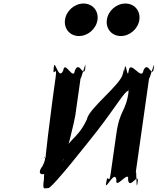

<svg xmlns="http://www.w3.org/2000/svg" viewBox="-20 -1082 896 1087"><path d="M453 -1062C504 -1062 539 -1021 532 -970C525 -919 478 -878 427 -878C376 -878 341 -919 348 -970C355 -1021 402 -1062 453 -1062ZM690 -1062C741 -1062 776 -1021 769 -970C762 -919 715 -878 664 -878C613 -878 578 -919 585 -970C592 -1021 639 -1062 690 -1062ZM530 -341C632 -472 689 -571 707 -568C698 -506 718 -629 709 -567C692 -444 658 -465 638 -320L607 -102C596 -22 591 -116 581 -44C572 18 589 -108 580 -46C573 7 630 -126 639 -64C630 -2 714 -126 705 -64C714 -2 769 -119 759 -46C750 16 767 -106 758 -44C750 10 754 -146 748 -102L825 -645C819 -601 859 -756 851 -702C842 -640 861 -763 852 -701C842 -628 819 -745 792 -683C783 -621 718 -745 709 -683C700 -621 694 -749 684 -691C675 -629 695 -754 686 -692C680 -626 690 -734 676 -666C667 -604 481 -468 472 -406C410 -275 355 -303 338 -181C329 -119 345 -244 336 -182C352 -178 403 -406 406 -426L437 -645C431 -601 470 -756 462 -702C453 -640 473 -763 464 -701C454 -628 431 -745 404 -683C395 -621 347 -745 338 -683C311 -621 291 -754 284 -701C275 -639 294 -764 285 -702C275 -630 306 -725 295 -645C286 -583 210 -37 233 -37C253 -19 233 8 246 -84C260 -184 257 -188 234 -188C221 -198 252 -204 221 -142C172 -80 254 -80 263 -142C272 -204 295 -202 274 -198C251 -198 247 -194 233 -94C217 2 227 -17 253 -17C276 -17 481 -279 530 -341Z"/></svg>

Font: Hussar Przerywany
Style: Obl
Weight: 400
Foundry: Cannot Into Space Fonts
Version: Version 0.982